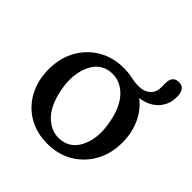

<svg xmlns="http://www.w3.org/2000/svg" viewBox="-161 -682 808 808"><g transform="rotate(45 243.5 -278.0)"><path d="M243 -444Q269 -444 293 -439L296 -438.5Q353 -426 382.2 -443.5Q411.5 -461 411.5 -495V-522.5Q411.5 -566 449.5 -566Q487 -566 487 -516Q487 -469 457.8 -438Q428.5 -407 378 -400Q417 -370 438.8 -322.8Q460.5 -275.5 460.5 -217Q460.5 -152 432.5 -101Q404.5 -50 354.8 -20.2Q305 9.5 240 9.5Q175.5 9.5 126.5 -19.5Q77.5 -48.5 50 -99.8Q22.5 -151 22.5 -217.5Q22.5 -282.5 50.5 -333.5Q78.5 -384.5 128.2 -414.2Q178 -444 243 -444ZM278.5 -43.5Q329.5 -53.5 352.8 -109Q376 -164.5 361.5 -240.5Q346 -324 302.8 -362.8Q259.5 -401.5 205 -391Q154 -381 130.8 -325.5Q107.5 -270 121.5 -194Q137 -110.5 180.5 -71.8Q224 -33 278.5 -43.5Z"/></g></svg>

Font: Fraunces 144pt SuperSoft
Style: Regular
Weight: 400
Version: Version 1.000;[b76b70a41]